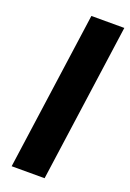

<svg xmlns="http://www.w3.org/2000/svg" viewBox="-144 -797 576 849"><g transform="rotate(20 143.5 -372.5)"><path d="M183 0 287 -745H132L28 0Z"/></g></svg>

Font: Plus Jakarta Sans ExtraBold
Style: Italic
Weight: 800
Italic angle: -8°
Designer: Gumpita Rahayu
Foundry: Tokotype
Version: Version 2.071;gftools[0.9.30]